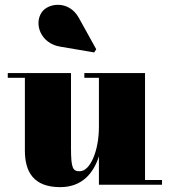

<svg xmlns="http://www.w3.org/2000/svg" viewBox="-20 -761 700 791"><path d="M227 -569 368 -545 376.5 -558 304.5 -688C264 -760.5 179 -749.5 152 -710.5C119 -662.5 147.5 -582.5 227 -569ZM272.5 -460H12V-440.5H82.5V-141C82.5 -54 117.5 10 228 10C318.5 10 365.5 -48 387.5 -117V0H647.5V-19.5H577.5V-460H327.5V-440.5H387.5V-237.5C387.5 -140.5 352 -55.5 308.5 -55.5C280.5 -55.5 272.5 -66.5 272.5 -150.5Z"/></svg>

Font: Bodoni* 11pt Fatface
Style: Regular
Weight: 900
Version: Version 2.3